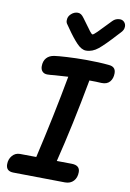

<svg xmlns="http://www.w3.org/2000/svg" viewBox="-103 -1033 740 1092"><g transform="rotate(10 267.0 -487.0)"><path d="M522 -663Q522 -633 506 -614Q490 -595 458 -596Q428 -598 388 -598Q338 -327 285 -115L372 -114Q419 -113 419 -74Q419 -42 401 -22.5Q383 -3 352 -3L52 -7Q10 -8 10 -48Q10 -77 27.5 -97.5Q45 -118 72 -118L166 -117Q224 -368 266 -598L188 -593Q161 -590 146 -590Q128 -590 117.5 -601Q107 -612 107 -631Q107 -661 123 -679Q139 -697 168 -701Q187 -704 238.5 -707Q290 -710 348 -710Q424 -710 482 -704Q522 -701 522 -663ZM534 -935Q534 -924 529.5 -915Q525 -906 515 -896L500 -880Q442 -816 409 -789Q376 -762 339 -762Q313 -762 285 -791.5Q257 -821 224 -869L210 -889Q200 -901 202 -916Q202 -935 219 -950.5Q236 -966 257 -966Q267 -966 275.5 -960.5Q284 -955 294 -941L319 -907Q333 -887 344 -873Q355 -859 360 -859Q365 -859 385 -878.5Q405 -898 430 -925L457 -953Q474 -971 499 -971Q514 -971 524 -960.5Q534 -950 534 -935Z"/></g></svg>

Font: Mali SemiBold
Style: Italic
Weight: 600
Italic angle: -10°
Version: Version 1.000; ttfautohint (v1.6)